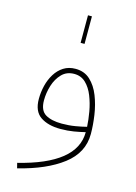

<svg xmlns="http://www.w3.org/2000/svg" viewBox="-134 -707 749 1055"><g transform="rotate(15 240.0 -179.5)"><path d="M231 -636.2V-479.5H253.4V-636.2ZM385.3 -12.7Q385.3 78.6 304.4 143.6Q223.6 208.5 64.9 247.6L72.3 276.9Q230.5 237.8 322.8 167.2Q415 96.7 415 -9.8Q415 -60.1 406.7 -116.5Q398.4 -172.9 378.9 -222.4Q359.4 -272 325.9 -303.2Q292.5 -334.5 242.2 -334.5Q203.1 -334.5 174.3 -316.2Q145.5 -297.9 126.5 -267.1Q107.4 -236.3 98.1 -198.7Q88.9 -161.1 88.9 -122.6Q88.9 -52.2 132.1 -22.9Q175.3 6.3 245.6 6.3Q286.1 6.3 321 0.5Q356 -5.4 385.3 -12.7ZM384.8 -43Q356 -35.6 321 -29.8Q286.1 -23.9 245.6 -23.9Q186.5 -23.9 152.3 -44.4Q118.2 -64.9 118.2 -122.6Q118.2 -165 131.3 -207.3Q144.5 -249.5 171.9 -277.6Q199.2 -305.7 242.2 -305.7Q281.2 -305.7 307.9 -280Q334.5 -254.4 350.6 -213.9Q366.7 -173.3 374.8 -127.9Q382.8 -82.5 384.8 -43Z"/></g></svg>

Font: Estedad-FD-VF Thin
Style: Regular
Weight: 100
Designer: Amin Abedi
Version: Version 5.0